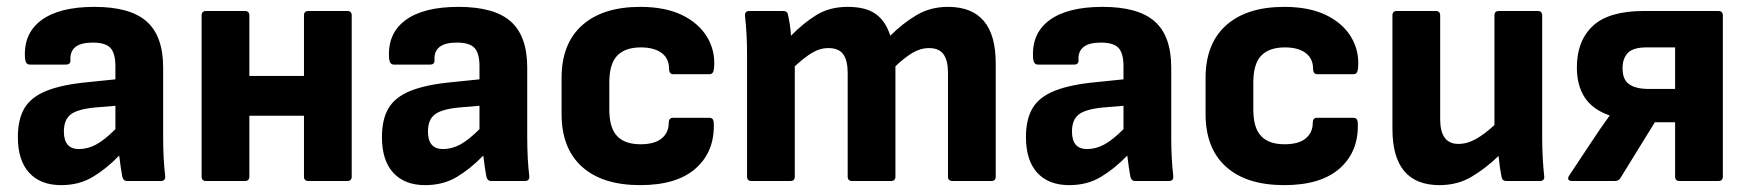

<svg xmlns="http://www.w3.org/2000/svg" viewBox="-20 -527 5092 559"><path d="M158 12Q98 12 65 -24Q32 -60 32 -128Q32 -180 51.5 -212.5Q71 -245 116.5 -263Q162 -281 238 -288L316 -296V-334Q316 -372 301.5 -387.5Q287 -403 250 -403Q182 -403 185 -352Q186 -339 172 -339H67Q55 -339 53 -355Q47 -428 99.5 -467.5Q152 -507 255 -507Q359 -507 407 -464.5Q455 -422 455 -330V-127Q455 -64 461 -14Q462 0 448 0H350Q339 0 336 -13Q332 -34 327 -74Q289 -35 249.5 -11.5Q210 12 158 12ZM166 -144Q166 -93 210 -93Q235 -93 259.5 -106Q284 -119 316 -151V-219L256 -214Q205 -209 185.5 -193.5Q166 -178 166 -144Z M580 0Q567 0 567 -13V-482Q567 -495 580 -495H693Q706 -495 706 -482V-306H865V-482Q865 -495 878 -495H991Q1004 -495 1004 -482V-13Q1004 0 991 0H878Q865 0 865 -13V-190H706V-13Q706 0 693 0Z M1218 12Q1158 12 1125 -24Q1092 -60 1092 -128Q1092 -180 1111.5 -212.5Q1131 -245 1176.5 -263Q1222 -281 1298 -288L1376 -296V-334Q1376 -372 1361.5 -387.5Q1347 -403 1310 -403Q1242 -403 1245 -352Q1246 -339 1232 -339H1127Q1115 -339 1113 -355Q1107 -428 1159.5 -467.5Q1212 -507 1315 -507Q1419 -507 1467 -464.5Q1515 -422 1515 -330V-127Q1515 -64 1521 -14Q1522 0 1508 0H1410Q1399 0 1396 -13Q1392 -34 1387 -74Q1349 -35 1309.5 -11.5Q1270 12 1218 12ZM1226 -144Q1226 -93 1270 -93Q1295 -93 1319.5 -106Q1344 -119 1376 -151V-219L1316 -214Q1265 -209 1245.5 -193.5Q1226 -178 1226 -144Z M1844 12Q1734 12 1674.5 -41.5Q1615 -95 1615 -195V-300Q1615 -400 1675 -453.5Q1735 -507 1844 -507Q1916 -507 1965 -483.5Q2014 -460 2038.5 -419.5Q2063 -379 2059 -330Q2058 -311 2046 -311H1940Q1928 -311 1928 -326Q1928 -357 1906 -373Q1884 -389 1846 -389Q1800 -389 1777 -365Q1754 -341 1754 -287V-208Q1754 -155 1776.5 -131Q1799 -107 1845 -107Q1886 -107 1906.5 -124Q1927 -141 1927 -169Q1927 -184 1939 -184H2045Q2057 -184 2058 -171Q2062 -88 2007 -38Q1952 12 1844 12Z M2168 0Q2155 0 2155 -13V-368Q2155 -429 2149 -481Q2148 -495 2162 -495H2261Q2272 -495 2274 -485Q2277 -472 2279.5 -455.5Q2282 -439 2283 -423Q2318 -459 2356.5 -483Q2395 -507 2448 -507Q2501 -507 2530 -486Q2559 -465 2572 -423Q2608 -459 2648.5 -483Q2689 -507 2740 -507Q2879 -507 2879 -343V-13Q2879 0 2866 0H2753Q2740 0 2740 -13V-315Q2740 -351 2727 -369Q2714 -387 2685 -387Q2660 -387 2636.5 -373Q2613 -359 2587 -334V-13Q2587 0 2574 0H2461Q2448 0 2448 -13V-315Q2448 -351 2435 -369Q2422 -387 2392 -387Q2367 -387 2344 -373Q2321 -359 2294 -334V-13Q2294 0 2281 0Z M3093 12Q3033 12 3000 -24Q2967 -60 2967 -128Q2967 -180 2986.5 -212.5Q3006 -245 3051.5 -263Q3097 -281 3173 -288L3251 -296V-334Q3251 -372 3236.5 -387.5Q3222 -403 3185 -403Q3117 -403 3120 -352Q3121 -339 3107 -339H3002Q2990 -339 2988 -355Q2982 -428 3034.5 -467.5Q3087 -507 3190 -507Q3294 -507 3342 -464.5Q3390 -422 3390 -330V-127Q3390 -64 3396 -14Q3397 0 3383 0H3285Q3274 0 3271 -13Q3267 -34 3262 -74Q3224 -35 3184.5 -11.5Q3145 12 3093 12ZM3101 -144Q3101 -93 3145 -93Q3170 -93 3194.5 -106Q3219 -119 3251 -151V-219L3191 -214Q3140 -209 3120.5 -193.5Q3101 -178 3101 -144Z M3719 12Q3609 12 3549.5 -41.5Q3490 -95 3490 -195V-300Q3490 -400 3550 -453.5Q3610 -507 3719 -507Q3791 -507 3840 -483.5Q3889 -460 3913.5 -419.5Q3938 -379 3934 -330Q3933 -311 3921 -311H3815Q3803 -311 3803 -326Q3803 -357 3781 -373Q3759 -389 3721 -389Q3675 -389 3652 -365Q3629 -341 3629 -287V-208Q3629 -155 3651.5 -131Q3674 -107 3720 -107Q3761 -107 3781.5 -124Q3802 -141 3802 -169Q3802 -184 3814 -184H3920Q3932 -184 3933 -171Q3937 -88 3882 -38Q3827 12 3719 12Z M4171 12Q4034 12 4034 -152V-482Q4034 -495 4047 -495H4160Q4173 -495 4173 -482V-180Q4173 -108 4226 -108Q4252 -108 4277.5 -122.5Q4303 -137 4331 -163V-482Q4331 -495 4344 -495H4457Q4470 -495 4470 -482V-127Q4470 -97 4471.5 -68.5Q4473 -40 4476 -13Q4477 0 4463 0H4366Q4354 0 4352 -11Q4346 -40 4343 -73Q4307 -38 4265.5 -13Q4224 12 4171 12Z M4557 0Q4549 0 4546.5 -4Q4544 -8 4548 -15L4617 -119Q4628 -136 4640.5 -154Q4653 -172 4666 -190V-191Q4617 -208 4594 -243Q4571 -278 4571 -331Q4571 -408 4617.5 -451.5Q4664 -495 4766 -495H4983Q4996 -495 4996 -482V-13Q4996 0 4983 0H4870Q4857 0 4857 -13V-171H4798L4698 -9Q4693 0 4682 0ZM4781 -268H4857V-389H4774Q4735 -389 4719.5 -373Q4704 -357 4704 -328Q4704 -295 4723.5 -281.5Q4743 -268 4781 -268Z"/></svg>

Font: Sofia Sans ExtraBold
Style: Regular
Weight: 800
Designer: Botio Nikoltchev, Ani Petrova
Foundry: lettersoup
Version: Version 4.101; ttfautohint (v1.8.4.7-5d5b)